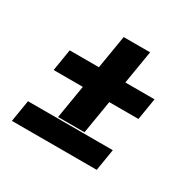

<svg xmlns="http://www.w3.org/2000/svg" viewBox="-128 -704 856 843"><g transform="rotate(30 300.0 -282.0)"><path d="M196 -116 224 -285H76L94 -395H242L270 -564H404L376 -395H524L506 -285H358L330 -116ZM29 0 47 -110H477L459 0Z"/></g></svg>

Font: Iosevka Etoile Extrabold
Style: Italic
Weight: 800
Italic angle: -9°
Designer: Belleve Invis
Foundry: Belleve Invis
Version: Version 22.1.2; ttfautohint (v1.8.4)